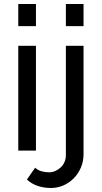

<svg xmlns="http://www.w3.org/2000/svg" viewBox="-20 -750 507 956"><path d="M71 0V-522H159V0ZM71 -620V-730H159V-620ZM234 186Q199 186 168.5 176Q138 166 114 144L155 85Q169 98 187.5 103Q206 108 224 108Q240 108 255 101.5Q270 95 282 84Q294 73 301 57Q308 41 308 23V-522H396V17Q396 54 382.5 85Q369 116 346.5 138.5Q324 161 295 173.5Q266 186 234 186ZM308 -620V-730H396V-620Z"/></svg>

Font: Boldmen Medium
Style: Regular
Weight: 400
Designer: Matt McInerney, Pablo Impallari, Rodrigo Fuenzalida
Foundry: LIVING CONCEPT
Version: Version 1.000